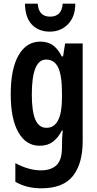

<svg xmlns="http://www.w3.org/2000/svg" viewBox="-20 -778 526 1038"><path d="M198 -553Q237 -553 264.5 -534.5Q292 -516 314 -473H321L332 -543H427V-15Q427 107 374 173.5Q321 240 204 240Q163 240 129 231.5Q95 223 63 205V104Q136 143 201 143Q256 143 285.5 115Q315 87 315 20V7Q315 -9 316 -31Q317 -53 319 -73H315Q293 -31 264.5 -10.5Q236 10 194 10Q121 10 79.5 -62.5Q38 -135 38 -268Q38 -406 80.5 -479.5Q123 -553 198 -553ZM229 -456Q152 -456 152 -267Q152 -174 171.5 -130.5Q191 -87 231 -87Q315 -87 315 -249V-276Q315 -370 294.5 -413Q274 -456 229 -456ZM387 -758Q387 -688 348 -647.5Q309 -607 249 -607Q189 -607 152.5 -645Q116 -683 115 -758H184Q189 -688 251 -688Q281 -688 298.5 -704.5Q316 -721 319 -758Z"/></svg>

Font: Noto Sans Lao UI ExtCond SemBd
Style: Regular
Weight: 600
Width: 2
Designer: Monotype Design Team
Foundry: Monotype Imaging Inc.
Version: Version 2.000; ttfautohint (v1.8.4.7-5d5b)